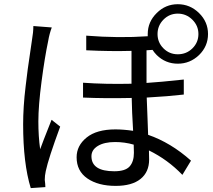

<svg xmlns="http://www.w3.org/2000/svg" viewBox="-20 -874 1040 936"><path d="M632.8 -128.9Q632.8 -153.3 631.8 -168.9Q587.9 -181.6 541 -181.6Q488.3 -181.6 457 -162.6Q425.8 -143.6 425.8 -112.3Q425.8 -39.1 537.1 -39.1Q590.8 -39.1 611.8 -62.5Q632.8 -85.9 632.8 -128.9ZM846.7 -609.4Q888.7 -609.4 918 -638.2Q947.3 -667 947.3 -708Q947.3 -749 917.5 -778.3Q887.7 -807.6 846.7 -807.6Q805.7 -807.6 776.9 -778.3Q748 -749 748 -708Q748 -667 776.9 -638.2Q805.7 -609.4 846.7 -609.4ZM723.6 -630.9Q709 -629.9 694.3 -628.9V-469.7Q757.8 -473.6 876 -486.3V-413.1Q800.8 -404.3 695.3 -398.4Q696.3 -363.3 699.2 -296.4Q702.1 -229.5 702.1 -216.8Q812.5 -178.7 911.1 -90.8L869.1 -21.5Q797.9 -95.7 706.1 -140.6Q707 -125 707 -96.7Q707 -35.2 665 -1.5Q623 32.2 543.9 32.2Q459 32.2 406.2 -3.9Q353.5 -40 353.5 -107.4Q353.5 -164.1 402.3 -203.6Q451.2 -243.2 543 -243.2Q581.1 -243.2 628.9 -236.3Q623 -332 622.1 -396.5Q490.2 -393.6 384.8 -398.4V-470.7Q494.1 -462.9 621.1 -465.8V-626Q518.6 -623 400.4 -628.9V-700.2Q558.6 -687.5 700.2 -697.3Q700.2 -702.1 700.2 -708Q700.2 -767.6 744.1 -810.5Q787.1 -853.5 846.7 -853.5Q906.2 -853.5 950.2 -810.5Q994.1 -767.6 994.1 -708Q994.1 -648.4 950.2 -605.5Q906.2 -563.5 846.7 -563.5Q787.1 -563.5 744.1 -605.5Q732.4 -617.2 723.6 -630.9ZM142.6 -747.1 232.4 -740.2Q220.7 -709 214.8 -673.8Q198.2 -595.7 182.6 -477.1Q167 -358.4 167 -282.2Q167 -208 175.8 -146.5Q183.6 -169.9 231.4 -290L273.4 -256.8Q215.8 -100.6 203.1 -40Q198.2 -17.6 198.2 2.9Q199.2 7.8 200.2 20.5Q201.2 33.2 201.2 38.1L129.9 43Q92.8 -78.1 92.8 -267.6Q92.8 -308.6 95.7 -355Q98.6 -401.4 105 -454.1Q111.3 -506.8 115.2 -536.6Q119.1 -566.4 127.4 -620.6Q135.7 -674.8 135.7 -677.7Q142.6 -716.8 142.6 -747.1Z"/></svg>

Font: Nasu
Style: Regular
Weight: 400
Designer: Ryoko NISHIZUKA (kana &amp; ideographs); Paul D. Hunt (Latin, Greek &amp; Cyrillic); Wenlong ZHANG (bopomofo); Sandoll C
Version: Version 2014.1215